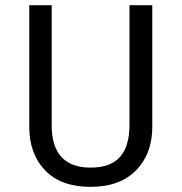

<svg xmlns="http://www.w3.org/2000/svg" viewBox="-20 -708 700 740"><path d="M566.9 -688V-219.2Q566.9 -115.2 504.4 -51.5Q441.9 12.2 329.1 12.2Q215.3 12.2 154.1 -51.3Q92.8 -114.7 92.8 -219.2V-688H179.2V-226.1Q179.2 -62 329.1 -62Q405.8 -62 442.4 -103Q479 -144 479 -226.1V-688Z"/></svg>

Font: Fira Sans Book
Style: Regular
Weight: 350
Designer: Carrois Corporate & Edenspiekermann AG
Foundry: Carrois Corporate GbR & Edenspiekermann AG
Version: Version 4.203;PS 004.203;hotconv 1.0.88;makeotf.lib2.5.64775